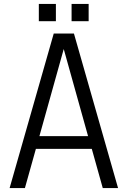

<svg xmlns="http://www.w3.org/2000/svg" viewBox="-20 -959 651 979"><path d="M432 -851ZM265 -851H178V-939H265ZM432 -851H345V-939H432ZM582 0H504L448 -200H163L107 0H29L254 -788H357ZM429 -265 305 -709 181 -265Z"/></svg>

Font: Tanohe Sans
Style: Regular
Weight: 400
Designer: Village Type and Design LLC & Cristiano Sobral
Foundry: Cooper Hewitt Smithsonian Design Museum
Version: Version 1.00;September 29, 2021;FontCreator 13.0.0.2655 64-b